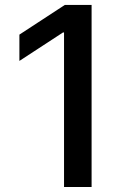

<svg xmlns="http://www.w3.org/2000/svg" viewBox="-20 -747 513 767"><path d="M345.9 -727.3H239L57.5 -608.7V-503.6L231.5 -617.2H235.8V0H345.9Z"/></svg>

Font: Margiela Sans Medium
Style: Regular
Weight: 500
Designer: Stefan Endress, Andreas Faust
Version: Version 1.100;FEAKit 1.0